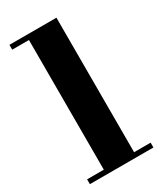

<svg xmlns="http://www.w3.org/2000/svg" viewBox="-189 -823 760 895"><g transform="rotate(-30 191.0 -375.0)"><path d="M272.5 -750V-26H361.5V0H19.5V-26H109.5V-724H19.5V-750Z"/></g></svg>

Font: Bodoni Moda 9pt ExtraBold
Style: Regular
Weight: 800
Designer: Owen Earl
Foundry: indestructible type
Version: Version 2.005